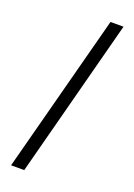

<svg xmlns="http://www.w3.org/2000/svg" viewBox="-184 -902 796 1137"><g transform="rotate(20 214.5 -333.5)"><path d="M305 -833H387L125 166H42Z"/></g></svg>

Font: hexbangla15
Style: Regular
Weight: 400
Designer: Jelle Bosma - Monotype Design Team
Foundry: Monotype Imaging Inc.
Version: Version 2.006